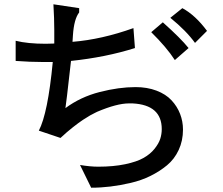

<svg xmlns="http://www.w3.org/2000/svg" viewBox="-20 -727 1040 895"><path d="M945 -583 889 -527Q849 -583 774 -644L830 -689Q891 -656 945 -583ZM859 -503 795 -447Q757 -506 685 -577L739 -623Q823 -548 859 -503ZM612 -321Q666 -321 709.5 -304.5Q753 -288 779.5 -259.5Q806 -231 819.5 -196Q833 -161 833 -123Q833 -71 813 -28Q793 15 758.5 43.5Q724 72 681.5 93Q639 114 589.5 125.5Q540 137 495 142.5Q450 148 405 148L353 42Q400 50 438 50Q509 50 563.5 38.5Q618 27 649.5 9Q681 -9 700.5 -33.5Q720 -58 727 -80Q734 -102 734 -125Q734 -238 598 -245H581Q525 -245 433 -206Q432 -205 423 -201Q414 -197 400 -189Q386 -181 367 -168.5Q348 -156 320 -134Q292 -112 262 -84L161 -118Q203 -198 226 -438H177Q121 -438 53 -443V-537Q109 -523 193 -523L231 -524H233V-587Q233 -640 229 -707L349 -689V-669Q325 -638 320 -563Q318 -541 318 -532Q454 -543 602 -596L609 -503Q473 -460 311 -443Q287 -230 285 -223Q355 -275 444.5 -298Q534 -321 612 -321Z"/></svg>

Font: cwTeXHei
Style: Medium
Weight: 500
Version: Version 1.17